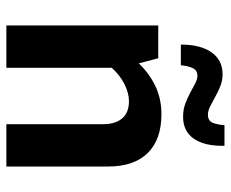

<svg xmlns="http://www.w3.org/2000/svg" viewBox="-81 -644 725 603"><g transform="rotate(90 281.5 -342.5)"><path d="M193 0H60V-477H163L179 -416Q212 -450 251.5 -468.5Q291 -487 339 -487Q418 -487 460.5 -444Q503 -401 503 -319V0H370V-305Q370 -342 352 -363.5Q334 -385 298 -385Q272 -385 243.5 -370.5Q215 -356 193 -331ZM120 -548Q120 -610 144.5 -644.5Q169 -679 213 -679Q233 -679 250.5 -672Q268 -665 284 -656Q300 -647 314 -640Q328 -633 340 -633Q360 -633 366 -649Q372 -665 373 -685H438Q439 -622 415.5 -588.5Q392 -555 347 -555Q324 -555 305.5 -562Q287 -569 271 -577.5Q255 -586 242 -593Q229 -600 218 -600Q201 -600 194 -585.5Q187 -571 185 -548Z"/></g></svg>

Font: Mukta Mahee
Style: Bold
Weight: 700
Designer: Shuchita Grover, Noopur Datye, Girish Dalvi, Yashodeep Gholap
Foundry: Ek Type
Version: Version 2.538;PS 1.000;hotconv 16.6.51;makeotf.lib2.5.65220;